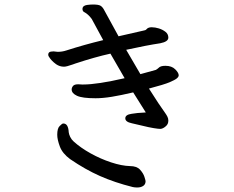

<svg xmlns="http://www.w3.org/2000/svg" viewBox="-20 -782 1040 852"><path d="M327 -408 344 -407H349Q412 -407 533 -435Q514 -467 470 -544Q402 -529 314 -500Q311 -499 303 -496Q275 -486 264 -486Q245 -486 229 -497Q207 -513 196 -532Q194 -536 194 -539Q194 -551 206 -553Q214 -554 218 -554Q222 -554 226.5 -553Q231 -552 236 -552Q256 -552 274 -558Q355 -584 438 -604L387 -698Q379 -709 370.5 -716.5Q362 -724 356 -727Q346 -731 346 -742Q346 -757 366 -760Q381 -762 393 -762Q418 -762 427 -756Q436 -750 443 -736Q457 -710 506 -621L620 -647Q627 -648 630 -652Q636 -660 650 -661H654Q668 -661 684.5 -656Q701 -651 714 -641Q727 -631 727 -615Q727 -597 691 -590Q691 -590 691 -590Q631 -581 540 -561Q557 -532 603 -453Q656 -467 672 -472Q680 -477 684 -481Q692 -490 714 -490Q742 -490 757.5 -474.5Q773 -459 773 -448Q773 -441 764.5 -434Q756 -427 732.5 -417Q709 -407 641 -389Q687 -316 714 -279Q719 -272 723 -264Q727 -256 727 -247Q727 -231 716 -222Q704 -211 692 -210Q683 -210 661.5 -213.5Q640 -217 610 -224.5Q580 -232 565 -235Q536 -241 536 -257Q536 -273 564 -277Q585 -281 627 -283Q588 -345 571 -372Q516 -359 476 -352.5Q436 -346 404 -346Q345 -346 321.5 -357Q298 -368 298 -385Q298 -393 304 -400.5Q310 -408 327 -408ZM234 -184Q234 -213 245 -223Q251 -229 254.5 -231.5Q258 -234 261 -234Q283 -234 285 -195Q286 -186 291.5 -174.5Q297 -163 307 -154Q338 -126 382 -101.5Q426 -77 473 -61.5Q520 -46 557 -45Q587 -45 601.5 -29Q616 -13 621 3Q626 19 626 22Q626 36 615.5 43Q605 50 589 50Q578 50 569 48Q489 28 423.5 -1Q358 -30 291 -76Q257 -101 245.5 -132Q234 -163 234 -184Z"/></svg>

Font: Moon Stars Kai
Style: Bold
Weight: 700
Designer: GuiWonder
Version: Version 1.101